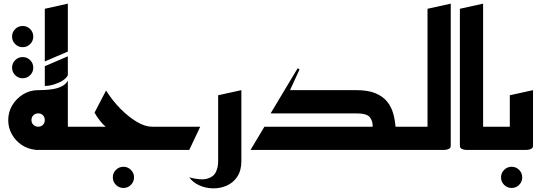

<svg xmlns="http://www.w3.org/2000/svg" viewBox="-20 -820 2960 1050"><path d="M104 -562Q80 -562 63 -579Q46 -596 46 -620Q46 -644 63 -661Q80 -678 104 -678Q128 -678 145 -661Q162 -644 162 -620Q162 -596 145 -579Q128 -562 104 -562ZM104 -392Q80 -392 63 -409Q46 -426 46 -450Q46 -474 63 -491Q80 -508 104 -508Q128 -508 145 -491Q162 -474 162 -450Q162 -426 145 -409Q128 -392 104 -392Z M173 0V-1Q132 -5 98.5 -27.5Q65 -50 45 -85.5Q25 -121 25 -163Q25 -208 47.5 -245Q70 -282 107 -304.5Q144 -327 189 -327Q202 -327 225 -328Q248 -329 273.5 -333.5Q299 -338 320 -349Q341 -360 351 -379V-163Q351 -156 351 -148V-127H435V0ZM225 -484V-772L351 -800V-538ZM225 -350V-458L351 -512V-409Q343 -392 322 -379Q301 -366 275 -358Q249 -350 225 -350ZM189 -127Q205 -127 215 -137.5Q225 -148 225 -163Q225 -179 215 -189.5Q205 -200 189 -200Q173 -200 162.5 -189.5Q152 -179 152 -163Q152 -148 162.5 -137.5Q173 -127 189 -127Z M655 208Q631 208 614 191Q597 174 597 150Q597 126 614 109Q631 92 655 92Q679 92 696 109Q713 126 713 150Q713 174 696 191Q679 208 655 208Z M395 0V-127H558Q543 -139 526.5 -160Q510 -181 497 -204L560 -325Q596 -268 640.5 -223.5Q685 -179 729.5 -153Q774 -127 811 -127H1075L1015 0Z M1015 150Q1080 167 1114 157Q1148 147 1160.5 121Q1173 95 1173 63V-299L1300 -327V60Q1300 113 1277.5 146.5Q1255 180 1219 195.5Q1183 211 1143.5 210Q1104 209 1069.5 193.5Q1035 178 1015 150Z M1350 0 1426 -127H2018Q2019 -159 2002 -179.5Q1985 -200 1928 -200H1460L1608 -447L1618 -440L1566 -327H1928Q1993 -327 2033.5 -310Q2074 -293 2097 -264.5Q2120 -236 2130 -200.5Q2140 -165 2143 -127H2265V0Z M2225 0V-127H2318V-772L2445 -800V-23Q2445 -11 2435 -6Q2425 -1 2415 -0.5Q2405 0 2405 0Z M2535 0Q2535 0 2525 -0.5Q2515 -1 2505 -6Q2495 -11 2495 -23V-772L2622 -800V-127H2715V0Z M2778 208Q2754 208 2737 191Q2720 174 2720 150Q2720 126 2737 109Q2754 92 2778 92Q2802 92 2819 109Q2836 126 2836 150Q2836 174 2819 191Q2802 208 2778 208Z M2675 0V-127H2768V-299L2895 -327V-23Q2895 -11 2885 -6Q2875 -1 2865 -0.5Q2855 0 2855 0Z"/></svg>

Font: Reem Kufi SemiBold
Style: Regular
Weight: 600
Designer: Khaled Hosny
Version: Version 1.001